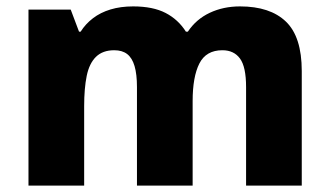

<svg xmlns="http://www.w3.org/2000/svg" viewBox="-20 -580 1029 600"><path d="M730 -560Q824 -560 873.5 -512.5Q923 -465 923 -358V0H749V-308Q749 -371 730 -397Q711 -423 675 -423Q624 -423 603 -381.5Q582 -340 582 -264V0H408V-308Q408 -348 400.5 -373.5Q393 -399 377.5 -411Q362 -423 337 -423Q301 -423 280 -402.5Q259 -382 251 -343Q243 -304 243 -248V0H69V-550H201L227 -481H232Q247 -505 270.5 -523Q294 -541 325.5 -550.5Q357 -560 396 -560Q458 -560 497.5 -539.5Q537 -519 561 -481H567Q593 -520 635.5 -540Q678 -560 730 -560Z"/></svg>

Font: Noto Sans Oriya ExtraBold
Style: Regular
Weight: 800
Version: Version 2.003